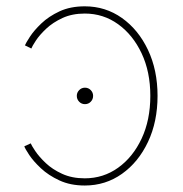

<svg xmlns="http://www.w3.org/2000/svg" viewBox="-20 -570 570 598"><path d="M244.6 -245.6Q233.9 -245.6 226.6 -253.2Q219.2 -260.7 219.2 -271.5Q219.2 -281.7 226.6 -289.3Q233.9 -296.9 244.6 -296.9Q255.4 -296.9 262.7 -289.3Q270 -281.7 270 -271.5Q270 -260.7 262.7 -253.2Q255.4 -245.6 244.6 -245.6ZM244.1 7.8Q199.2 7.8 165 -8.1Q130.9 -23.9 107.4 -45.9Q84 -67.9 71 -87.4Q58.1 -106.9 55.7 -114.3L75.7 -123.5Q78.1 -117.2 89.8 -99.6Q101.6 -82 122.3 -62.3Q143.1 -42.5 173.6 -28.6Q204.1 -14.6 244.1 -14.6Q301.8 -14.6 347.9 -47.6Q394 -80.6 421.1 -138.4Q448.2 -196.3 448.2 -271.5Q448.2 -346.2 421.1 -403.8Q394 -461.4 347.9 -494.6Q301.8 -527.8 244.1 -527.8Q204.6 -527.8 174.6 -513.9Q144.5 -500 123.8 -480.5Q103 -460.9 91.6 -443.4Q80.1 -425.8 77.6 -418.9L57.6 -428.7Q60.5 -436 73.2 -455.6Q85.9 -475.1 108.9 -497.1Q131.8 -519 165.5 -534.7Q199.2 -550.3 244.1 -550.3Q308.6 -550.3 359.9 -513.9Q411.1 -477.5 440.9 -414.6Q470.7 -351.6 470.7 -271.5Q470.7 -190.9 440.9 -127.9Q411.1 -64.9 359.9 -28.6Q308.6 7.8 244.1 7.8Z"/></svg>

Font: Inter 16pt Thin
Style: Regular
Weight: 250
Version: Version 4.001;git-66647c0bb